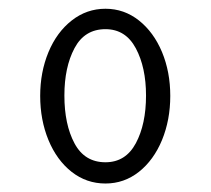

<svg xmlns="http://www.w3.org/2000/svg" viewBox="-20 -818 484 441"><path d="M72.3 -597.7Q72.3 -652.3 91.3 -698.2Q110.4 -744.1 144.8 -771Q179.2 -797.9 222.2 -797.9Q265.1 -797.9 299.1 -771Q333 -744.1 352.1 -698.5Q371.1 -652.8 371.1 -597.7Q371.1 -542.5 352.1 -496.3Q333 -450.2 299.1 -423.3Q265.1 -396.5 222.2 -396.5Q178.7 -396.5 144.5 -423.3Q110.4 -450.2 91.3 -496.3Q72.3 -542.5 72.3 -597.7ZM315.4 -598.6Q315.4 -663.1 292 -707Q268.6 -751 222.2 -751Q174.3 -751 151.1 -707.3Q127.9 -663.6 127.9 -598.6Q127.9 -532.2 151.1 -488.8Q174.3 -445.3 222.2 -445.3Q268.6 -445.3 292 -489Q315.4 -532.7 315.4 -598.6Z"/></svg>

Font: Decalotype Light
Style: Regular
Weight: 300
Designer: Alfredo Marco Pradil
Foundry: Alfredo Marco Pradil
Version: Version 1.0